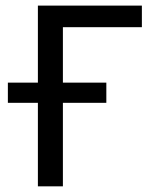

<svg xmlns="http://www.w3.org/2000/svg" viewBox="-20 -658 590 678"><path d="M7.8 -366.2V-294.9H113.8V0H202.1V-294.9H355.5V-366.2H202.1V-562H481V-638.2H113.8V-366.2Z"/></svg>

Font: CodeNewRoman Nerd Font Mono
Style: Regular
Weight: 400
Monospace: yes
Designer: Sam Radian
Foundry: Code New Roman
Version: Version 2.00 November 29, 2014;Nerd Fonts 3.2.1